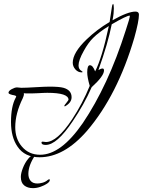

<svg xmlns="http://www.w3.org/2000/svg" viewBox="-20 -676 740 995"><path d="M185 139Q108 139 71 84Q37 35 37 -44Q37 -124 61 -169Q64 -174 64 -176Q64 -181 44 -184Q24 -189 24 -195Q24 -205 40.5 -214Q57 -223 68 -223Q72 -223 79.5 -222Q87 -221 90 -221Q115 -221 163 -224Q213 -227 237 -227Q287 -227 309 -221Q351 -209 351 -172Q351 -144 317 -125Q313 -125 313 -127Q313 -130 324 -143Q335 -157 335 -159Q335 -195 225 -195Q217 -195 205 -194.5Q193 -194 176 -193Q160 -192 148 -192Q136 -192 128 -192Q121 -192 114.5 -192Q108 -192 103 -193Q104 -192 104 -187Q104 -181 98 -167Q59 -88 59 -17Q59 43 93 83Q129 126 188 126Q296 126 409 -38Q474 -134 530 -254.5Q586 -375 632 -520Q653 -583 653 -594Q653 -595 652 -595Q636 -595 559 -550Q540 -453 490 -313Q504 -321 511 -321Q519 -321 519 -311Q519 -282 455 -224Q435 -178 410.5 -134.5Q386 -91 357 -48Q275 75 217 75Q195 75 195 63Q195 58 201 58Q204 58 209.5 59Q215 60 218 60Q276 60 354 -58Q408 -140 445 -231Q432 -276 432 -301Q432 -338 446 -338Q461 -338 473 -306Q490 -339 508 -397.5Q526 -456 544 -541Q518 -525 497.5 -509.5Q477 -494 462 -479Q437 -454 414 -412Q387 -364 387 -337Q387 -317 403 -308Q408 -305 408 -303Q408 -301 403 -301Q384 -301 370.5 -316.5Q357 -332 357 -351Q357 -403 429 -472Q455 -497 484.5 -519.5Q514 -542 548 -562L560 -640Q561 -651 566 -656Q570 -653 570 -632Q570 -620 568.5 -605Q567 -590 563 -571Q643 -616 682 -616Q700 -616 700 -600Q700 -566 676 -480Q589 -183 431 2Q312 139 185 139ZM151 299Q123 299 105.5 285Q88 271 88 241Q88 222 98.5 195Q109 168 125.5 147.5Q142 127 158 126L162 129Q127 181 127 225Q127 247 138.5 261Q150 275 174 275Q185 275 200 271Q215 267 227 257Q231 254 234.5 253Q238 252 238 257Q238 266 224 275.5Q210 285 190 292Q170 299 151 299Z"/></svg>

Font: Love Light
Style: Regular
Weight: 400
Designer: Robert E. Leuschke
Foundry: Robert E. Leuschke
Version: Version 1.010; ttfautohint (v1.8.3)